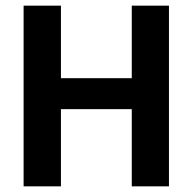

<svg xmlns="http://www.w3.org/2000/svg" viewBox="-20 -659 682 679"><path d="M195.5 -639V0H63.5V-639ZM577.5 -639V0H446V-639ZM139 -273V-382.5H496V-273Z"/></svg>

Font: Anek Malayalam SemiBold
Style: Regular
Weight: 600
Version: Version 1.003